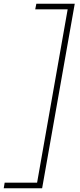

<svg xmlns="http://www.w3.org/2000/svg" viewBox="-35 -758 429 1030"><path d="M-15 252 -10 222H164L328 -708H154L160 -738H366L191 252Z"/></svg>

Font: Gantari Thin
Style: Italic
Weight: 100
Italic angle: -10°
Designer: Anugrah Pasau
Foundry: Lafontype
Version: Version 1.000; ttfautohint (v1.8.4.7-5d5b)